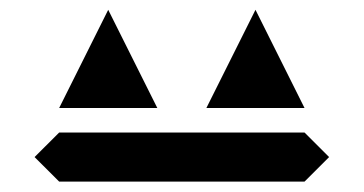

<svg xmlns="http://www.w3.org/2000/svg" viewBox="-20 -459 724 382"><path d="M48.8 -146.5 97.7 -195.3H585.9L634.8 -146.5L585.9 -97.7H97.7ZM488.3 -439.5 585.9 -244.1H390.6ZM195.3 -439.5 293 -244.1H97.7Z"/></svg>

Font: BabelStone Centaurian
Style: Regular
Weight: 400
Designer: Andrew West
Foundry: BabelStone
Version: Version 1.01 November 6, 2013